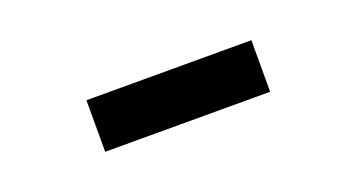

<svg xmlns="http://www.w3.org/2000/svg" viewBox="-25 -875 649 350"><g transform="rotate(-20 300.0 -700.0)"><path d="M140 -650H460V-750H140Z"/></g></svg>

Font: CommitMonoV143 ExtLt
Style: Regular
Weight: 200
Monospace: yes
Designer: Eigil Nikolajsen
Foundry: Eigil Nikolajsen
Version: Version 1.143